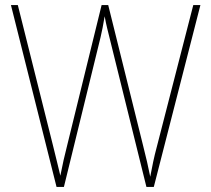

<svg xmlns="http://www.w3.org/2000/svg" viewBox="-20 -734 828 754"><path d="M767 -714H739L597 -162C584 -114 578 -82 570 -40C561 -84 555 -111 542 -162L405 -714H379L244 -164C234 -126 225 -85 217 -44C210 -75 201 -109 188 -163L50 -714H23L202 0H231L375 -588C381 -616 385 -632 391 -670C398 -631 404 -612 413 -574L555 0H584Z"/></svg>

Font: Noto Sans Ethiopic SemiCondensed Thin
Style: Regular
Weight: 100
Width: 4
Designer: Monotype Design Team
Foundry: Monotype Imaging Inc.
Version: Version 2.102